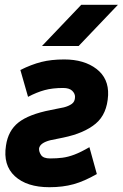

<svg xmlns="http://www.w3.org/2000/svg" viewBox="-20 -770 512 801"><path d="M186 11Q92 11 42 -35Q-8 -81 5 -163Q14 -225 57 -259Q100 -293 191 -311L246 -322Q266 -327 279.5 -336.5Q293 -346 293 -366Q293 -380 281 -391.5Q269 -403 243 -403Q199 -403 166 -394Q133 -385 97 -366L65 -478Q111 -501 152.5 -511.5Q194 -522 248 -522Q331 -522 382.5 -482.5Q434 -443 431 -373Q427 -294 379 -254Q331 -214 244 -196L190 -185Q147 -174 143 -151Q142 -137 151.5 -123Q161 -109 189 -109Q217 -109 240.5 -112Q264 -115 290.5 -125Q317 -135 353 -156L384 -44Q332 -14 287 -1.5Q242 11 186 11ZM155 -578 319 -750H472L308 -578Z"/></svg>

Font: Finlandica
Style: Bold Italic
Weight: 700
Italic angle: -8°
Designer: Niklas Ekholm, Juho Hiilivirta, Jaakko Suomalainen
Foundry: Helsinki Type Studio
Version: Version 1.064; ttfautohint (v1.8.4.7-5d5b)